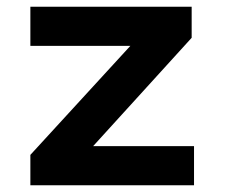

<svg xmlns="http://www.w3.org/2000/svg" viewBox="-20 -549 667 569"><path d="M70 0V-90L402 -452L409 -413H70V-529H548V-437L227 -84L217 -116H555V0Z"/></svg>

Font: Lexend Exa SemiBold
Style: Regular
Weight: 600
Designer: Bonnie Shaver-Troup, Thomas Jockin
Foundry: Lexend
Version: Version 1.007